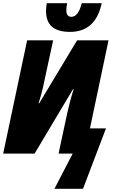

<svg xmlns="http://www.w3.org/2000/svg" viewBox="-25 -968 720 1210"><path d="M416 -767C517 -767 589 -820 616 -948H490C476 -891 454 -862 425 -862C403 -862 393 -877 393 -903C393 -915 395 -932 398 -948H270C267 -932 265 -911 265 -900C265 -818 306 -767 416 -767ZM318 222H498L643 -159H542L659 -714H461L222 -317H218C235 -368 248 -424 255 -460L310 -714H146L-5 0H193L435 -406H439C423 -355 406 -289 399 -256L344 0H433Z"/></svg>

Font: Noto Sans UI Condensed Black
Style: Italic
Weight: 900
Width: 3
Italic angle: -192°
Designer: Monotype Design Team
Foundry: Monotype Imaging Inc.
Version: Version 1.901